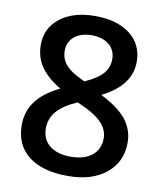

<svg xmlns="http://www.w3.org/2000/svg" viewBox="-82 -790 736 867"><g transform="rotate(10 285.5 -356.5)"><path d="M285.2 -723.1C219.7 -723.1 166.5 -708 126 -677.2C85.4 -646.5 64.9 -605 64.9 -553.2C64.9 -481 98.6 -425.3 186 -373C84.5 -323.7 43 -260.7 43 -181.2C43 -120.1 64.5 -73.2 106.9 -40C149.4 -6.8 209.5 9.8 287.1 9.8C360.8 9.8 419.4 -7.8 462.9 -43.5C506.3 -79.1 527.8 -126 527.8 -185.1C527.8 -223.1 516.1 -257.8 492.7 -288.6C468.8 -319.3 429.2 -349.1 373 -377C460.9 -420.4 504.9 -478.5 504.9 -551.8C504.9 -604 485.4 -645.5 445.8 -676.8C406.2 -707.5 353 -723.1 285.2 -723.1ZM152.8 -185.1C152.8 -243.7 188 -287.6 273.9 -325.2L288.1 -318.8C375.5 -281.7 418 -238.8 418 -186C418 -119.6 369.1 -78.1 285.2 -78.1C203.6 -78.1 152.8 -117.2 152.8 -185.1ZM284.2 -634.8C350.6 -634.8 394 -600.1 394 -544.9C394 -494.1 365.2 -458.5 287.1 -423.8C254.4 -439 231.4 -452.1 217.8 -463.4C190.4 -484.9 175.8 -511.2 175.8 -544.9C175.8 -600.1 219.2 -634.8 284.2 -634.8Z"/></g></svg>

Font: Sahel SemiBold
Style: Bold
Weight: 600
Foundry: Saber Rastikerdar (saber.rastikerdar@gmail.com)
Version: Version 3.4.0